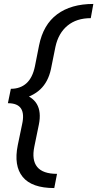

<svg xmlns="http://www.w3.org/2000/svg" viewBox="-20 -731 493 973"><path d="M255 222Q141 222 95 165.5Q49 109 70 5L92 -101Q104 -154 86.5 -181Q69 -208 20 -208L35 -281Q83 -281 114 -309Q145 -337 157 -395L178 -501Q199 -606 269.5 -658.5Q340 -711 453 -711L440 -639Q368 -639 322 -601Q276 -563 261 -494L238 -380Q224 -316 184.5 -278.5Q145 -241 76 -226L80 -260Q143 -244 166.5 -204Q190 -164 177 -100L154 12Q140 80 168.5 115Q197 150 269 150Z"/></svg>

Font: Ysabeau Infant SemiBold
Style: Italic
Weight: 600
Italic angle: -12°
Designer: Christian Thalmann (Catharsis Fonts)
Version: Version 2.002; featfreeze: ss01,ss02,lnum